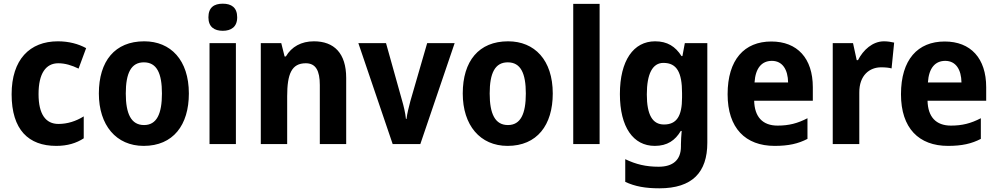

<svg xmlns="http://www.w3.org/2000/svg" viewBox="-20 -781 5408 1041"><path d="M285 10C346 10 394 -5 434 -31V-150C392 -124 346 -109 297 -109C228 -109 189 -161 189 -271C189 -382 228 -438 296 -438C333 -438 369 -427 406 -409L447 -520C405 -543 353 -557 294 -557C141 -557 43 -458 43 -270C43 -77 135 10 285 10Z M1004 -274C1004 -456 905 -557 762 -557C603 -557 516 -450 516 -274C516 -102 610 10 759 10C919 10 1004 -103 1004 -274ZM662 -274C662 -385 691 -443 760 -443C830 -443 858 -384 858 -274C858 -164 830 -103 761 -103C691 -103 662 -164 662 -274Z M1188 -761C1141 -761 1110 -741 1110 -687C1110 -635 1142 -614 1188 -614C1233 -614 1266 -635 1266 -687C1266 -741 1234 -761 1188 -761ZM1259 -547H1116V0H1259Z M1682 -557C1614 -557 1561 -528 1530 -475H1523L1505 -547H1394V0H1537V-259C1537 -380 1561 -438 1638 -438C1692 -438 1714 -398 1714 -320V0H1857V-358C1857 -493 1791 -557 1682 -557Z M2109 0H2259L2445 -547H2296L2205 -233C2197 -202 2187 -164 2184 -136H2181C2178 -168 2168 -209 2160 -236L2073 -547H1923Z M2977 -274C2977 -456 2878 -557 2735 -557C2576 -557 2489 -450 2489 -274C2489 -102 2583 10 2732 10C2892 10 2977 -103 2977 -274ZM2635 -274C2635 -385 2664 -443 2733 -443C2803 -443 2831 -384 2831 -274C2831 -164 2803 -103 2734 -103C2664 -103 2635 -164 2635 -274Z M3231 0V-760H3088V0Z M3532 -557C3415 -557 3341 -453 3341 -271C3341 -91 3414 10 3530 10C3598 10 3641 -20 3671 -71H3676C3674 -49 3672 -18 3672 1V13C3672 87 3628 123 3551 123C3482 123 3428 110 3370 82V205C3423 230 3480 240 3555 240C3734 240 3815 153 3815 -7V-547H3693L3680 -477H3675C3642 -529 3598 -557 3532 -557ZM3577 -440C3650 -440 3678 -388 3678 -276V-252C3678 -152 3649 -106 3580 -106C3518 -106 3487 -158 3487 -269C3487 -381 3518 -440 3577 -440Z M4162 -556C4016 -556 3925 -458 3925 -270C3925 -86 4022 10 4180 10C4256 10 4308 -2 4358 -28V-140C4304 -112 4257 -100 4196 -100C4114 -100 4071 -148 4069 -235H4387V-308C4387 -465 4303 -556 4162 -556ZM4165 -451C4223 -451 4252 -403 4253 -334H4071C4076 -413 4111 -451 4165 -451Z M4773 -557C4711 -557 4660 -510 4632 -455H4625L4605 -547H4495V0H4639V-278C4638 -374 4696 -416 4757 -416C4782 -416 4800 -414 4814 -410L4828 -550C4812 -554 4791 -557 4773 -557Z M5102 -556C4956 -556 4865 -458 4865 -270C4865 -86 4962 10 5120 10C5196 10 5248 -2 5298 -28V-140C5244 -112 5197 -100 5136 -100C5054 -100 5011 -148 5009 -235H5327V-308C5327 -465 5243 -556 5102 -556ZM5105 -451C5163 -451 5192 -403 5193 -334H5011C5016 -413 5051 -451 5105 -451Z"/></svg>

Font: Noto Sans Thai Looped SemiCondensed
Style: Bold
Weight: 700
Width: 4
Designer: Sasikarn Vongin, Ben Mitchell
Foundry: The Fontpad Ltd
Version: Version 1.001